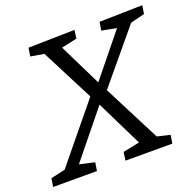

<svg xmlns="http://www.w3.org/2000/svg" viewBox="-141 -827 972 955"><g transform="rotate(-20 345.0 -349.0)"><path d="M701 -654 626 -635 398 -361 552 -60 620 -44 613 0H365L371 -44L459 -62L339 -306L141 -62L221 -44L214 0H-18L-11 -44L65 -61L310 -360L168 -637L97 -649L104 -693L349 -698L343 -654L261 -636L371 -412L551 -634L473 -649L480 -693L708 -698Z"/></g></svg>

Font: Bitter Pro
Style: Italic
Weight: 400
Italic angle: -9°
Designer: Sol Matas, and Bitter project Authors
Foundry: Sol Matas
Version: Version 1.010